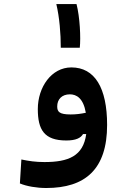

<svg xmlns="http://www.w3.org/2000/svg" viewBox="-20 -688 626 947"><path d="M208 239.3C400.4 239.3 508.3 147 508.3 -71.8C508.3 -254.9 447.3 -355.5 332 -355.5C233.9 -355.5 166.5 -258.3 166.5 -149.9C166.5 -47.9 198.2 4.9 307.1 4.9C354 4.9 378.4 -7.3 389.6 -26.9H405.3C390.6 82 317.4 111.3 199.2 111.3C155.3 111.3 123.5 106.4 85.4 98.6L78.1 216.8C111.8 231 161.6 239.3 208 239.3ZM279.8 -452.6H373.5C378.9 -501.5 374 -604 357.4 -668H257.8C273.4 -602.1 279.8 -522.5 279.8 -452.6ZM403.3 -131.8C377.9 -126.5 355.5 -123.5 328.6 -123.5C272.5 -123.5 262.2 -136.7 262.2 -163.1C262.2 -197.8 284.7 -222.7 324.7 -222.7C357.4 -222.7 391.1 -203.6 403.3 -131.8Z"/></svg>

Font: CaskaydiaCove Nerd Font
Style: Bold
Weight: 700
Designer: Aaron Bell
Foundry: Saja Typeworks
Version: Version 2111.1;Nerd Fonts 2.3.0